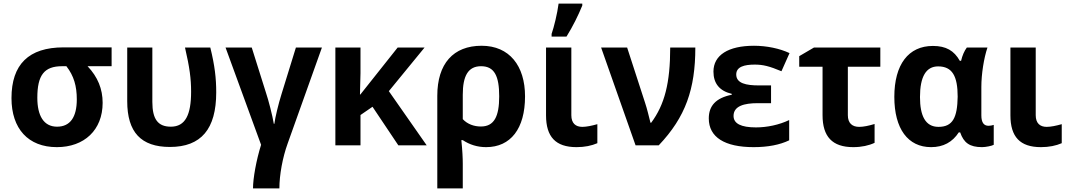

<svg xmlns="http://www.w3.org/2000/svg" viewBox="-20 -810 5956 1070"><path d="M297 10C449 10 552 -85 552 -237C552 -314 525 -381 468 -441H602V-546H334C140 -546 44 -451 44 -263C44 -93 137 10 297 10ZM298 -104C223 -104 188 -166 188 -265C188 -391 226 -441 326 -441H350C392 -387 408 -330 408 -256C408 -157 371 -104 298 -104Z M927 9C1101 9 1185 -91 1185 -295C1185 -374 1177 -444 1152 -545H1011C1037 -433 1045 -371 1045 -299C1045 -170 1013 -104 932 -104C860 -104 829 -146 829 -242V-545H689V-246C689 -73 766 9 927 9Z M1390 240H1537C1537 165 1555 67 1583 -10L1774 -545H1629L1549 -286C1532 -232 1513 -154 1509 -120H1506C1498 -168 1476 -253 1462 -294L1383 -545H1237L1435 -3C1408 83 1390 184 1390 240Z M1849 0H1989V-169L2056 -215L2200 0H2358L2147 -302L2346 -545H2196L1988 -283H1986L1989 -402V-545H1849Z M2417 240H2559V102C2559 71 2557 29 2551 -29H2559C2597 -4 2640 10 2689 10C2826 10 2906 -93 2906 -273C2906 -443 2819 -555 2664 -555C2506 -555 2417 -455 2417 -276ZM2660 -105C2622 -105 2585 -118 2559 -146V-282C2559 -386 2588 -441 2661 -441C2736 -441 2762 -385 2762 -273C2762 -161 2734 -105 2660 -105Z M3054 -606H3137C3173 -664 3202 -723 3225 -779V-790H3093C3086 -735 3067 -658 3054 -621ZM3193 10C3238 10 3277 2 3309 -12V-118C3277 -109 3248 -103 3225 -103C3188 -103 3164 -123 3164 -168V-545H3023V-167C3023 -48 3076 10 3193 10Z M3522 0H3651C3801 -158 3855 -314 3855 -545H3715C3715 -348 3684 -227 3609 -126H3605C3595 -165 3587 -201 3575 -237L3475 -545H3330Z M4180 10C4260 10 4326 -3 4378 -28V-141C4322 -114 4254 -100 4193 -100C4110 -100 4068 -121 4068 -164C4068 -219 4127 -235 4202 -235H4277V-334H4209C4139 -334 4083 -345 4083 -395C4083 -438 4128 -450 4186 -450C4233 -450 4268 -441 4335 -413L4380 -514C4325 -540 4252 -555 4182 -555C4039 -555 3956 -503 3956 -411C3956 -345 3990 -303 4058 -287V-282C3969 -264 3930 -220 3930 -150C3930 -45 4019 10 4180 10Z M4735 10C4782 10 4822 1 4854 -14V-119C4821 -109 4792 -103 4768 -103C4729 -103 4705 -124 4705 -168V-438H4886V-545H4516L4434 -497V-438H4564V-168C4564 -49 4618 10 4735 10Z M5169 10C5237 10 5288 -18 5323 -72H5331C5351 -14 5384 10 5453 10C5473 10 5508 3 5518 -3V-114C5509 -111 5499 -109 5489 -109C5463 -109 5449 -127 5449 -167V-326C5449 -397 5463 -486 5483 -545H5368C5354 -526 5343 -501 5336 -471H5329C5297 -528 5252 -554 5179 -554C5043 -554 4964 -451 4964 -270C4964 -92 5040 10 5169 10ZM5210 -103C5137 -103 5107 -165 5107 -269C5107 -383 5141 -440 5208 -440C5287 -440 5317 -386 5317 -271C5315 -155 5290 -103 5210 -103Z M5781 10C5826 10 5865 2 5897 -12V-118C5865 -109 5836 -103 5813 -103C5776 -103 5752 -123 5752 -168V-545H5611V-167C5611 -48 5664 10 5781 10Z"/></svg>

Font: Kathrein 75 Bold
Style: Regular
Weight: 700
Designer: Lazydogs Typefoundry, based on Open Sans by Ascender Corporation
Foundry: Lazydogs Typefoundry
Version: Version 1.003;PS 001.003;hotconv 1.0.88;makeotf.lib2.5.64775